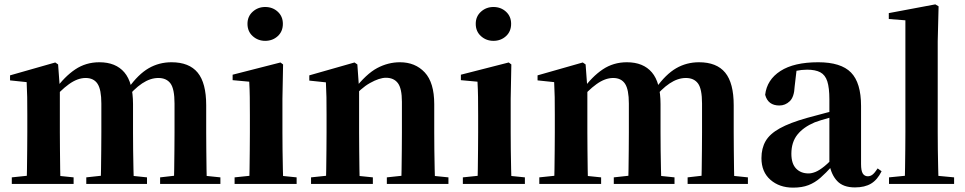

<svg xmlns="http://www.w3.org/2000/svg" viewBox="-20 -842 4418 879"><path d="M34 0V-30L139 -41H210L317 -30V0ZM102 0Q103 -26 103.5 -68Q104 -110 104.5 -156Q105 -202 105 -236V-317Q105 -366 104.5 -397.5Q104 -429 102 -466L26 -474V-497L233 -556L246 -547L254 -438V-435V-236Q254 -202 254.5 -156Q255 -110 255.5 -68Q256 -26 257 0ZM375 0V-30L476 -41H548L653 -30V0ZM440 0Q442 -26 442.5 -67.5Q443 -109 443.5 -155Q444 -201 444 -236V-368Q444 -432 426.5 -458.5Q409 -485 372 -485Q335 -485 295.5 -456.5Q256 -428 219 -382L215 -431H232Q275 -491 324 -524Q373 -557 435 -557Q510 -557 549.5 -510.5Q589 -464 589 -365V-236Q589 -201 589.5 -155Q590 -109 591 -67.5Q592 -26 593 0ZM713 0V-30L809 -41H883L989 -30V0ZM776 0Q777 -26 777.5 -67.5Q778 -109 778.5 -155Q779 -201 779 -236V-368Q779 -435 760.5 -460Q742 -485 705 -485Q668 -485 630.5 -460Q593 -435 552 -384L546 -439H568Q613 -502 660.5 -529.5Q708 -557 765 -557Q846 -557 885 -509.5Q924 -462 924 -360V-236Q924 -201 924.5 -155Q925 -109 925.5 -67.5Q926 -26 927 0Z M1054 0V-30L1160 -41H1230L1338 -30V0ZM1121 0Q1122 -26 1122.5 -68Q1123 -110 1123.5 -156Q1124 -202 1124 -236V-313Q1124 -363 1123.5 -398Q1123 -433 1121 -468L1045 -475V-500L1264 -556L1276 -547L1273 -390V-236Q1273 -202 1273.5 -156Q1274 -110 1275 -68Q1276 -26 1277 0ZM1194 -655Q1161 -655 1137 -676.5Q1113 -698 1113 -733Q1113 -767 1137 -788.5Q1161 -810 1194 -810Q1228 -810 1251.5 -788.5Q1275 -767 1275 -733Q1275 -698 1251.5 -676.5Q1228 -655 1194 -655Z M1404 0V-30L1509 -41H1580L1687 -30V0ZM1472 0Q1473 -26 1473.5 -68Q1474 -110 1474.5 -156Q1475 -202 1475 -236V-316Q1475 -365 1474.5 -397Q1474 -429 1472 -465L1396 -473V-497L1603 -556L1616 -547L1624 -435V-432V-236Q1624 -202 1624.5 -156Q1625 -110 1625.5 -68Q1626 -26 1627 0ZM1751 0V-30L1854 -41H1924L2033 -30V0ZM1817 0Q1818 -26 1818.5 -67.5Q1819 -109 1819.5 -155Q1820 -201 1820 -236V-376Q1820 -437 1801.5 -461.5Q1783 -486 1747 -486Q1717 -486 1674 -462Q1631 -438 1588 -386L1584 -431H1600Q1657 -504 1707 -530.5Q1757 -557 1811 -557Q1881 -557 1924.5 -510.5Q1968 -464 1968 -365V-236Q1968 -201 1968.5 -155Q1969 -109 1970 -67.5Q1971 -26 1972 0Z M2099 0V-30L2205 -41H2275L2383 -30V0ZM2166 0Q2167 -26 2167.5 -68Q2168 -110 2168.5 -156Q2169 -202 2169 -236V-313Q2169 -363 2168.5 -398Q2168 -433 2166 -468L2090 -475V-500L2309 -556L2321 -547L2318 -390V-236Q2318 -202 2318.5 -156Q2319 -110 2320 -68Q2321 -26 2322 0ZM2239 -655Q2206 -655 2182 -676.5Q2158 -698 2158 -733Q2158 -767 2182 -788.5Q2206 -810 2239 -810Q2273 -810 2296.5 -788.5Q2320 -767 2320 -733Q2320 -698 2296.5 -676.5Q2273 -655 2239 -655Z M2449 0V-30L2554 -41H2625L2732 -30V0ZM2517 0Q2518 -26 2518.5 -68Q2519 -110 2519.5 -156Q2520 -202 2520 -236V-317Q2520 -366 2519.5 -397.5Q2519 -429 2517 -466L2441 -474V-497L2648 -556L2661 -547L2669 -438V-435V-236Q2669 -202 2669.5 -156Q2670 -110 2670.5 -68Q2671 -26 2672 0ZM2790 0V-30L2891 -41H2963L3068 -30V0ZM2855 0Q2857 -26 2857.5 -67.5Q2858 -109 2858.5 -155Q2859 -201 2859 -236V-368Q2859 -432 2841.5 -458.5Q2824 -485 2787 -485Q2750 -485 2710.5 -456.5Q2671 -428 2634 -382L2630 -431H2647Q2690 -491 2739 -524Q2788 -557 2850 -557Q2925 -557 2964.5 -510.5Q3004 -464 3004 -365V-236Q3004 -201 3004.5 -155Q3005 -109 3006 -67.5Q3007 -26 3008 0ZM3128 0V-30L3224 -41H3298L3404 -30V0ZM3191 0Q3192 -26 3192.5 -67.5Q3193 -109 3193.5 -155Q3194 -201 3194 -236V-368Q3194 -435 3175.5 -460Q3157 -485 3120 -485Q3083 -485 3045.5 -460Q3008 -435 2967 -384L2961 -439H2983Q3028 -502 3075.5 -529.5Q3123 -557 3180 -557Q3261 -557 3300 -509.5Q3339 -462 3339 -360V-236Q3339 -201 3339.5 -155Q3340 -109 3340.5 -67.5Q3341 -26 3342 0Z M3611 17Q3548 17 3507 -19Q3466 -55 3466 -118Q3466 -163 3485 -196Q3504 -229 3550 -254.5Q3596 -280 3674 -302Q3713 -313 3763.5 -326Q3814 -339 3854 -349V-323Q3814 -313 3774 -302Q3734 -291 3710 -282Q3658 -260 3630.5 -225.5Q3603 -191 3603 -138Q3603 -93 3624.5 -70.5Q3646 -48 3682 -48Q3696 -48 3713.5 -55Q3731 -62 3754.5 -81Q3778 -100 3810 -136L3827 -81H3789Q3761 -50 3736 -28Q3711 -6 3681.5 5.5Q3652 17 3611 17ZM3894 16Q3840 16 3812.5 -13.5Q3785 -43 3777 -92V-95V-387Q3777 -440 3767.5 -469.5Q3758 -499 3735.5 -511Q3713 -523 3675 -523Q3650 -523 3623.5 -517.5Q3597 -512 3560 -498L3627 -523L3618 -446Q3616 -398 3595.5 -378.5Q3575 -359 3548 -359Q3496 -359 3483 -408Q3491 -477 3553 -517Q3615 -557 3726 -557Q3830 -557 3876 -510Q3922 -463 3922 -357V-91Q3922 -60 3930 -47.5Q3938 -35 3953 -35Q3965 -35 3975 -43Q3985 -51 3998 -71L4016 -58Q3997 -19 3968 -1.5Q3939 16 3894 16Z M4050 0V-30L4161 -41H4232L4348 -30V0ZM4122 0Q4123 -36 4123.5 -76.5Q4124 -117 4124.5 -158Q4125 -199 4125 -236V-749L4049 -755V-782L4262 -822L4277 -813L4273 -653V-236Q4273 -199 4273.5 -158Q4274 -117 4275 -76.5Q4276 -36 4277 0Z"/></svg>

Font: Noto Serif JP ExtraBold
Style: Regular
Weight: 800
Designer: Ryoko NISHIZUKA 西塚涼子 (kana & ideographs); Frank Grießhammer (Latin, Greek & Cyrillic); Wenlong ZHANG 张文龙 (bopomofo); San
Foundry: Adobe
Version: Version 2.003-H1;hotconv 1.1.1;makeotfexe 2.6.0